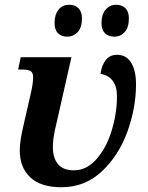

<svg xmlns="http://www.w3.org/2000/svg" viewBox="-20 -776 622 806"><path d="M63 -145Q63 -184 78 -247L110 -387Q119 -426 119 -452Q119 -471 108.5 -477.5Q98 -484 74 -484H56L67 -536H280L211 -232Q202 -192 202 -158Q202 -113 223.5 -87Q245 -61 290 -61Q344 -61 385.5 -108.5Q427 -156 449 -228.5Q471 -301 471 -372Q471 -414 452.5 -437.5Q434 -461 402 -466Q407 -503 424.5 -524.5Q442 -546 471 -546Q510 -546 530.5 -513Q551 -480 551 -422Q551 -324 515 -224Q479 -124 408 -57Q337 10 238 10Q151 10 107 -31.5Q63 -73 63 -145ZM209 -679Q209 -714 225.5 -735Q242 -756 270 -756Q295 -756 309.5 -741.5Q324 -727 324 -699Q324 -660 306 -641Q288 -622 263 -622Q238 -622 223.5 -636.5Q209 -651 209 -679ZM406 -679Q406 -714 423 -735Q440 -756 468 -756Q492 -756 506.5 -741.5Q521 -727 521 -699Q521 -660 503 -641Q485 -622 461 -622Q435 -622 420.5 -636.5Q406 -651 406 -679Z"/></svg>

Font: Noto Serif Narrow
Style: Bold Italic
Weight: 700
Width: 4
Italic angle: -12°
Designer: Monotype Design Team
Foundry: Monotype Imaging Inc.
Version: Version 1.001